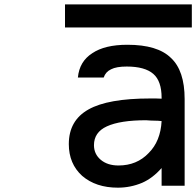

<svg xmlns="http://www.w3.org/2000/svg" viewBox="-20 -867 906 887"><path d="M726.6 -307.6Q721.7 -214.8 667 -160.2Q612.3 -102.5 527.3 -102.5Q476.6 -102.5 445.3 -128.9Q414.1 -155.3 414.1 -196.3Q414.1 -255.9 473.6 -283.2Q535.2 -311.5 655.3 -311.5Q657.2 -311.5 662.1 -311Q667 -310.5 675.8 -310.1Q684.6 -309.6 692.4 -309.6Q698.2 -309.6 710 -309.1Q721.7 -308.6 726.6 -307.6ZM726.6 -90.8V-8.8H833V-409.2Q833 -541 769.5 -599.6Q708 -660.2 568.4 -660.2Q463.9 -660.2 406.2 -621.1Q346.7 -583 339.8 -508.8H459Q467.8 -535.2 493.2 -546.9Q517.6 -559.6 565.4 -559.6Q649.4 -559.6 688.5 -525.4Q726.6 -492.2 726.6 -415V-411.1Q711.9 -411.1 700.2 -412.1H673.8Q478.5 -412.1 388.7 -361.3Q297.9 -310.5 297.9 -201.2Q297.9 -110.4 359.4 -54.7Q422.9 0 524.4 0Q583 0 636.7 -22.5Q685.5 -43.9 726.6 -90.8ZM280.3 -740.2H866.2V-846.7H280.3Z"/></svg>

Font: OCR-B
Style: Regular
Weight: 400
Version: 1.1